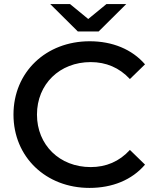

<svg xmlns="http://www.w3.org/2000/svg" viewBox="-20 -911 765 940"><path d="M418 9C530 9 626 -30 690 -105L616 -177C564 -120 499 -93 424 -93C272 -93 161 -201 161 -350C161 -499 272 -607 424 -607C499 -607 564 -580 616 -524L690 -596C626 -670 530 -709 419 -709C205 -709 46 -558 46 -350C46 -142 205 9 418 9ZM598 -891H501L412 -818L323 -891H226L361 -757H463Z"/></svg>

Font: Montserrat-Alt1 SemBd
Style: Regular
Weight: 600
Designer: Differentunic
Foundry: Differentunic
Version: Version 7.222